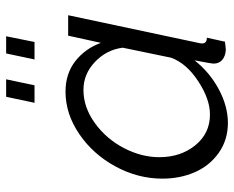

<svg xmlns="http://www.w3.org/2000/svg" viewBox="-90 -678 777 638"><g transform="rotate(-90 299.0 -358.5)"><path d="M276.9 -632.8 296.9 -727.1H355L335 -632.8ZM420.9 -632.8 440.9 -727.1H498L479 -632.8ZM24.9 -208Q24.9 -289.1 65.4 -363.8Q106 -438.5 173.1 -484.1Q240.2 -529.8 314 -529.8Q374 -529.8 415.8 -496.8Q457.5 -463.9 476.1 -412.1L500 -521H567.9L476.1 -88.9Q474.1 -81.1 474.1 -76.2Q474.1 -60.1 493.2 -60.1L480 0Q475.1 0.5 466.1 1.7Q457 2.9 453.1 2.9Q431.2 1.5 419.2 -9.3Q407.2 -20 407.2 -37.1Q407.2 -45.9 418 -101.1Q377.9 -50.3 321.5 -20.3Q265.1 9.8 210 9.8Q153.8 9.8 110.8 -20.5Q67.9 -50.8 46.4 -99.9Q24.9 -148.9 24.9 -208ZM426.8 -179.2 460 -339.8Q453.1 -393.6 412.8 -431.9Q372.6 -470.2 319.8 -470.2Q262.2 -470.2 209.7 -432.4Q157.2 -394.5 126.7 -336.2Q96.2 -277.8 96.2 -217.8Q96.2 -147.5 135.7 -98.6Q175.3 -49.8 237.8 -49.8Q289.1 -49.8 348.6 -88.9Q408.2 -127.9 426.8 -179.2Z"/></g></svg>

Font: Rawline
Style: Italic
Weight: 400
Italic angle: -12°
Designer: Matt McInerney, Pablo Impallari, Rodrigo Fuenzalida
Foundry: Matt McInerney, Pablo Impallari, Rodrigo Fuenzalida
Version: Version 4.020;PS 004.020;hotconv 1.0.88;makeotf.lib2.5.64775